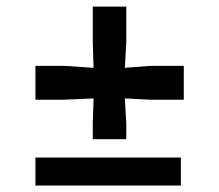

<svg xmlns="http://www.w3.org/2000/svg" viewBox="-20 -576 680 596"><path d="M268 -144V-194L270.5 -270.5L179 -266.5H90V-371.5H179L270.5 -365.5L268 -443V-555.5H372V-443L367.5 -365.5L446.5 -371.5H550.5V-266.5H446.5L367.5 -270.5L372 -194V-144ZM90 0V-87H541.5V0Z"/></svg>

Font: Merriweather 20pt Black
Style: Regular
Weight: 900
Version: Version 2.100